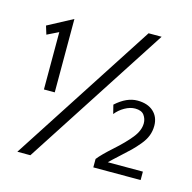

<svg xmlns="http://www.w3.org/2000/svg" viewBox="-105 -796 925 925"><g transform="rotate(15 357.5 -333.5)"><path d="M161 -665V-299H107V-585L50 -557L37 -599ZM589 -691 126 24H61L524 -691ZM460 -271 449 -315Q503 -364 557 -364Q608 -364 637 -337.5Q666 -311 666 -267Q666 -241 657 -217.5Q648 -194 628 -170Q608 -146 591 -129.5Q574 -113 542.5 -84.5Q511 -56 495 -40H670V2H434V-40Q455 -67 505 -111.5Q555 -156 584.5 -193Q614 -230 614 -266Q614 -288 601 -306Q588 -324 556 -324Q531 -324 504.5 -309Q478 -294 460 -271Z"/></g></svg>

Font: Quattrocento Sans
Style: Regular
Weight: 400
Designer: Pablo Impallari
Foundry: Pablo Impallari, Igino Marini, Brenda Gallo
Version: Version 2.000